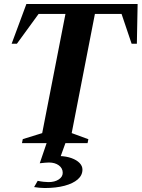

<svg xmlns="http://www.w3.org/2000/svg" viewBox="-20 -720 712 966"><path d="M90.6 0 94.6 -20 201.2 -53 190.6 -41.6 311 -658.4 317.2 -650H165.8L179.8 -657.6L65 -500H38.6L112.8 -700H672.4L668.6 -500H642.2L589 -657.6L599.4 -650H448.8L459.8 -661.6L339 -41.6L333.6 -53L424.6 -19.6L420.6 0ZM205 226Q192 226 177.2 224.5Q162.4 223 151.6 221.2L169.6 189.8Q184.2 193 199.2 194.6Q214.2 196.2 224 196.2Q255.2 196.2 275.4 183Q295.6 169.8 295.6 149.4Q295.6 126.4 276.1 112Q256.6 97.6 225.8 97.6Q219.2 97.6 206.4 98.7Q193.6 99.8 180 101.4L220 -16H315L282.8 73L279.6 65Q314.2 66.2 340.1 75.7Q366 85.2 380.4 100.1Q394.8 115 394.8 133.2Q394.8 162 371.1 182.6Q347.4 203.2 304.7 214.6Q262 226 205 226Z"/></svg>

Font: Wittgenstein
Style: Italic
Weight: 400
Italic angle: -11°
Designer: Jörg Drees
Foundry: Jörg Drees
Version: Version 1.500